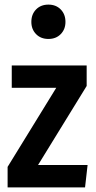

<svg xmlns="http://www.w3.org/2000/svg" viewBox="-20 -813 415 833"><path d="M356 -529V-440L145 -97H360L349 0H13V-89L224 -432H31V-529ZM264 -718Q264 -686 243.5 -665Q223 -644 190 -644Q157 -644 136.5 -665Q116 -686 116 -718Q116 -751 136.5 -772Q157 -793 190 -793Q223 -793 243.5 -772Q264 -751 264 -718Z"/></svg>

Font: Fira Sans Extra Condensed Medium
Style: Regular
Weight: 500
Width: 1
Designer: Carrois Corporate & Edenspiekermann AG
Foundry: Carrois Corporate GbR & Edenspiekermann AG
Version: Version 4.203